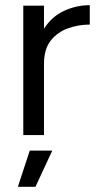

<svg xmlns="http://www.w3.org/2000/svg" viewBox="-20 -522 378 742"><path d="M70 0V-500H150V-411Q180 -458 227.5 -480Q275 -502 327 -502V-427Q283 -427 242.5 -412.5Q202 -398 176 -365Q150 -332 150 -275V0ZM49 200 95 60H182L117 200Z"/></svg>

Font: Figtree Light
Style: Regular
Weight: 400
Version: Version 2.002